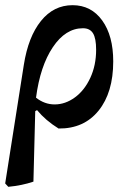

<svg xmlns="http://www.w3.org/2000/svg" viewBox="-26 -485 490 741"><path d="M411 -248Q411 -128 354.5 -58Q298 12 200 11Q150 -20 117 -60L110 -56L103 216Q59 231 6 236L-6 223L66 -235Q83 -343 132 -404Q181 -465 254 -465Q326 -465 368.5 -406Q411 -347 411 -248ZM185 -82Q226 -82 263 -109Q300 -136 322.5 -184.5Q345 -233 345 -293Q345 -337 333 -356.5Q321 -376 294 -376Q227 -376 178 -303Q129 -230 113 -108Q146 -82 185 -82Z"/></svg>

Font: Alegreya Medium
Style: Italic
Weight: 500
Italic angle: -7°
Designer: Juan Pablo del Peral
Foundry: Huerta Tipografica
Version: Version 2.008; ttfautohint (v1.8)